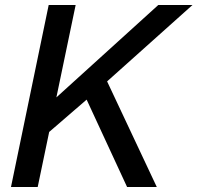

<svg xmlns="http://www.w3.org/2000/svg" viewBox="-20 -749 791 769"><path d="M489 0 327 -350 166 -211 196 -350 614 -729H751L409 -423L608 0ZM24 0 175 -729H283L131 0Z"/></svg>

Font: Mona Sans ExtraLight Medium
Style: Italic
Weight: 500
Italic angle: -11.6951°
Version: Version 2.000